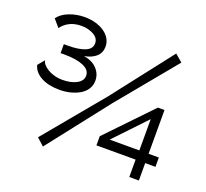

<svg xmlns="http://www.w3.org/2000/svg" viewBox="-125 -883 1117 1039"><g transform="rotate(20 433.0 -363.0)"><path d="M40 -399.9 71.8 -438Q72.8 -426.8 82.3 -415.3Q91.8 -403.8 108.4 -393.3Q125 -382.8 147.5 -376.5Q169.9 -370.1 196.8 -370.1Q243.7 -370.1 276.4 -387.5Q309.1 -404.8 309.1 -435.1Q309.1 -468.3 269 -485.6Q229 -502.9 160.2 -502.9H137.2V-554.2H160.2Q223.1 -554.2 259 -569.1Q294.9 -584 294.9 -616.2Q294.9 -646 264.4 -663.1Q233.9 -680.2 194.8 -680.2Q153.8 -680.2 125 -665Q96.2 -649.9 80.1 -626L43 -668.9Q63 -697.8 105 -714.4Q147 -731 194.8 -731Q229 -731 258.1 -722.4Q287.1 -713.9 308.6 -699Q330.1 -684.1 342 -663.6Q354 -643.1 354 -619.1Q354 -584 330.6 -562Q307.1 -540 262.2 -530.8Q310.1 -523.9 337.6 -494.9Q365.2 -465.8 365.2 -426.8Q365.2 -399.9 351.6 -378.4Q337.9 -356.9 314.5 -343Q291 -329.1 261.2 -321.5Q231.4 -314 198.2 -314Q135.3 -314 92.5 -336.9Q49.8 -359.9 40 -399.9ZM178.2 -33.2 458 -370.1 726.1 -714.8 769 -678.2 492.2 -342.8 220.2 4.9ZM490.2 -100.1V-152.8L732.9 -405.8H771V-153.8H830.1V-100.1H771V0H715.8V-100.1ZM546.9 -153.8H717.8V-334Z"/></g></svg>

Font: Raleway Medium
Style: Regular
Weight: 500
Designer: Matt McInerney, Pablo Impallari, Rodrigo Fuenzalida
Foundry: Matt McInerney, Pablo Impallari, Rodrigo Fuenzalida
Version: Version 3.000g; ttfautohint (v1.5) -l 8 -r 28 -G 28 -x 14 -D